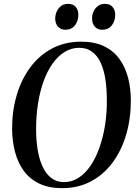

<svg xmlns="http://www.w3.org/2000/svg" viewBox="-20 -969 713 1000"><path d="M303 11Q234 11 184.5 -12.8Q135 -36.5 104 -79Q73 -121.5 58.2 -177.8Q43.5 -234 43 -299Q43 -393 67.5 -475Q92 -557 138.5 -619.2Q185 -681.5 251.8 -716.8Q318.5 -752 403 -752Q472.5 -752 521.8 -728.2Q571 -704.5 601.8 -662.2Q632.5 -620 647 -564.5Q661.5 -509 661.5 -445.5Q661.5 -351.5 637.5 -269Q613.5 -186.5 567.2 -123.5Q521 -60.5 454.5 -24.8Q388 11 303 11ZM313.5 -20.5Q354 -20.5 388.8 -42.8Q423.5 -65 450.8 -104.8Q478 -144.5 497.2 -198Q516.5 -251.5 526.8 -315Q537 -378.5 536.5 -447Q536.5 -506.5 528.8 -556.5Q521 -606.5 504 -643Q487 -679.5 459.2 -699.8Q431.5 -720 392 -720Q351.5 -720 316.8 -698.5Q282 -677 254.2 -638.2Q226.5 -599.5 207.2 -546.2Q188 -493 178 -429.8Q168 -366.5 168 -296.5Q168 -237.5 176.5 -187Q185 -136.5 202.8 -99.2Q220.5 -62 248 -41.2Q275.5 -20.5 313.5 -20.5ZM320.5 -814Q296.5 -814 282 -830.2Q267.5 -846.5 267.5 -873.5Q268 -904 286.2 -926.5Q304.5 -949 334 -949Q361.5 -949 375 -932.5Q388.5 -916 388 -892.5Q388 -859 370 -836.5Q352 -814 320.5 -814ZM512.5 -814Q488 -814 473.8 -830.2Q459.5 -846.5 459.5 -873.5Q459.5 -904 478 -926.5Q496.5 -949 525.5 -949Q553 -949 566.5 -932.5Q580 -916 580 -892.5Q580 -859 562 -836.5Q544 -814 512.5 -814Z"/></svg>

Font: Merriweather 120pt Medium
Style: Italic
Weight: 500
Italic angle: -7.8°
Version: Version 2.101